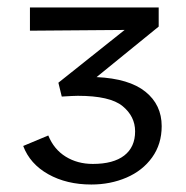

<svg xmlns="http://www.w3.org/2000/svg" viewBox="-20 -488 497 513"><path d="M412 -151Q412 -103 386.5 -67.5Q361 -32 318 -13.5Q275 5 224 5Q158 5 109 -22.5Q60 -50 42 -98L109 -126Q124 -89 155.5 -69.5Q187 -50 228 -50Q283 -50 312 -72.5Q341 -95 341 -137Q341 -177 307.5 -204.5Q274 -232 188 -232Q177 -232 145 -230L136 -267L313 -408L60 -406V-468H404V-417L238 -282Q325 -278 368.5 -243Q412 -208 412 -151Z"/></svg>

Font: Ysabeau SC Medium
Style: Regular
Weight: 500
Designer: Christian Thalmann (Catharsis Fonts)
Version: Version 0.003